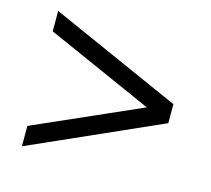

<svg xmlns="http://www.w3.org/2000/svg" viewBox="-80 -633 759 692"><g transform="rotate(15 300.0 -286.5)"><path d="M56 -34V-110L486 -300V-272L56 -463V-539L544 -322V-251Z"/></g></svg>

Font: Nunito Sans 12pt ExtraLight 10pt Medium
Style: Regular
Weight: 500
Version: Version 3.101;gftools[0.9.27]